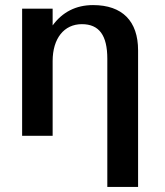

<svg xmlns="http://www.w3.org/2000/svg" viewBox="-20 -534 648 755"><path d="M402 201H523V-336C523 -451 461 -514 346 -514C278 -514 225 -486 187 -434V-500H67V0H187V-294C187 -383 232 -439 302 -439C370 -439 402 -395 402 -303Z"/></svg>

Font: Perun SemiBold
Style: Regular
Weight: 600
Foundry: Copyright (c) Stefan Peev, Context Ltd, 2016
Version: Version 1.089